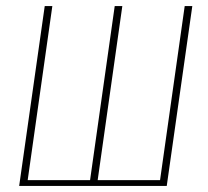

<svg xmlns="http://www.w3.org/2000/svg" viewBox="-20 -611 682 631"><path d="M43 0 127 -591H152L71 -19H276L357 -591H382L301 -19H506L587 -591H612L528 0Z"/></svg>

Font: Alumni Sans Thin
Style: Italic
Weight: 100
Italic angle: -8°
Designer: Robert E. Leuschke
Foundry: Robert E. Leuschke
Version: Version 1.016